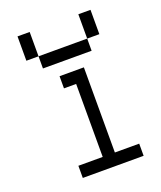

<svg xmlns="http://www.w3.org/2000/svg" viewBox="-139 -839 778 927"><g transform="rotate(-20 250.0 -375.0)"><path d="M437.5 0V-62.5H312.5V-500H187.5V-437.5H250Q250 -437.5 250 -62.5H125V0ZM125 -625V-562.5H375V-625ZM125 -625Q125 -625 125 -750H62.5Q62.5 -750 62.5 -625ZM375 -625H437.5Q437.5 -625 437.5 -750H375Q375 -750 375 -625Z"/></g></svg>

Font: BFUnifontExMono
Style: Regular
Weight: 500
Version: Version 15.0.06